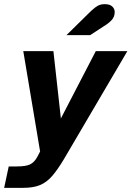

<svg xmlns="http://www.w3.org/2000/svg" viewBox="-49 -742 633 924"><path d="M-29 162 -7 59H31Q76 59 96 49Q116 39 130 14L144 -13L63 -496H208L244 -172L412 -496H564L258 25Q228 75 202 105Q176 135 144 148.5Q112 162 63 162ZM271 -573 390 -690Q408 -707 422 -714.5Q436 -722 455 -722Q479 -722 491 -711Q503 -700 503 -684Q503 -661 488 -645Q473 -629 451 -616L385 -573Z"/></svg>

Font: Atkinson Hyperlegible Next
Style: Bold Italic
Weight: 700
Italic angle: -12°
Designer: Elliott Scott, Megan Eiswerth, Linus Boman, Theodore Petrosky, Letters from Sweden
Foundry: Applied Design Works, Letters from Sweden
Version: Version 2.001